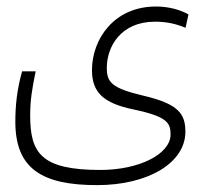

<svg xmlns="http://www.w3.org/2000/svg" viewBox="-20 -401 626 581"><path d="M273.9 159.2C428.2 159.2 541 91.8 541 -2.4C541 -56.2 520.5 -86.4 414.6 -111.3C316.4 -134.3 303.2 -152.8 303.2 -195.8C303.2 -258.8 344.7 -335.4 449.2 -335.4C484.4 -335.4 513.7 -328.6 541.5 -316.9L550.3 -357.4C527.8 -370.1 493.2 -381.3 452.1 -381.3C323.2 -381.3 258.3 -280.3 258.3 -189C258.3 -121.6 292.5 -88.9 383.8 -69.8C486.8 -48.3 496.1 -28.8 496.1 5.9C496.1 65.4 400.9 113.3 283.7 113.3C103.5 113.3 71.3 61.5 71.3 -52.2C71.3 -96.7 76.7 -130.4 87.9 -185.1H46.9C31.7 -131.8 26.4 -83 26.4 -32.7C26.4 109.9 107.4 159.2 273.9 159.2Z"/></svg>

Font: Cascadia Mono PL ExtraLight
Style: Regular
Weight: 200
Monospace: yes
Designer: Aaron Bell
Foundry: Saja Typeworks
Version: Version 2404.023